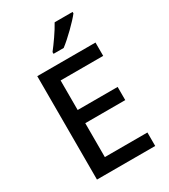

<svg xmlns="http://www.w3.org/2000/svg" viewBox="-225 -1045 1008 1148"><g transform="rotate(-30 278.5 -470.5)"><path d="M470 -931V-941H346C322 -896 275 -830 246 -793V-781H316C364 -817 442 -894 470 -931ZM497 0V-93H203V-327H479V-418H203V-622H497V-714H95V0Z"/></g></svg>

Font: Noto Sans Malayalam Medium
Style: Regular
Weight: 500
Designer: Jelle Bosma - Monotype Design Team
Foundry: Monotype Imaging Inc.
Version: Version 2.104